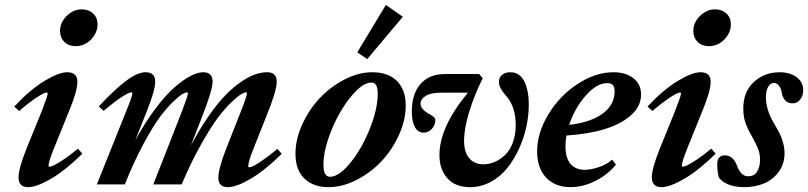

<svg xmlns="http://www.w3.org/2000/svg" viewBox="-20 -753 3300 784"><path d="M288.1 -564.5Q260.3 -564.5 242.7 -582Q225.1 -599.6 225.1 -626.5Q225.1 -661.1 252.4 -688Q279.8 -714.8 314 -714.8Q342.3 -714.8 360.4 -697.8Q378.4 -680.7 378.4 -653.8Q378.4 -619.6 352.1 -592Q325.7 -564.5 288.1 -564.5ZM94.7 11.2Q55.7 11.2 55.7 -29.3Q55.7 -64.5 87.9 -145L148.9 -295.4Q174.8 -361.3 174.8 -371.1Q174.8 -375 169.9 -375Q161.1 -375 132.3 -356.7Q103.5 -338.4 58.1 -299.8L38.1 -317.9Q102.5 -386.7 161.4 -422.4Q220.2 -458 254.4 -458Q295.9 -458 295.9 -418.9Q295.9 -381.3 263.7 -303.7L200.2 -146.5Q178.2 -92.3 178.2 -76.2Q178.2 -72.3 181.6 -72.3Q187.5 -72.3 200.4 -78.1Q213.4 -84 239.7 -101.6Q266.1 -119.1 298.3 -146L316.4 -125.5Q248 -58.1 189 -23.4Q129.9 11.2 94.7 11.2Z M375.5 0 494.1 -295.9Q520.5 -359.9 520.5 -372.1Q520.5 -376 515.6 -376Q506.8 -376 477.8 -357.4Q448.7 -338.9 403.3 -300.3L383.3 -318.4Q448.7 -388.7 495.4 -423.3Q542 -458 574.2 -458Q613.8 -458 613.8 -418.9Q613.8 -386.7 581.5 -303.7L532.2 -179.7Q572.3 -252.9 614.3 -308.8Q656.2 -364.7 692.1 -396Q728 -427.2 757.8 -442.6Q787.6 -458 810.1 -458Q848.1 -458 848.1 -418.9Q848.1 -386.2 805.7 -277.8L759.3 -158.2Q794.9 -225.6 831.8 -278.8Q868.7 -332 901.1 -365Q933.6 -397.9 965.3 -419.4Q997.1 -440.9 1022.7 -449.5Q1048.3 -458 1071.3 -458Q1109.9 -458 1109.9 -418.9Q1109.9 -381.3 1067.4 -277.8L1015.1 -146Q993.7 -92.8 993.7 -74.7Q993.7 -69.8 998.5 -69.8Q1003.9 -69.8 1016.6 -76.2Q1029.3 -82.5 1054.9 -100.3Q1080.6 -118.2 1112.8 -145L1130.4 -125Q1062.5 -57.6 1003.9 -23.2Q945.3 11.2 910.2 11.2Q871.6 11.2 871.6 -27.3Q871.6 -64 903.3 -145L961.4 -292.5Q988.3 -359.4 988.3 -372.6Q988.3 -376 983.4 -376Q978.5 -376 966.1 -369.1Q953.6 -362.3 927.5 -337.9Q901.4 -313.5 872.1 -275.4Q842.8 -237.3 802 -165Q761.2 -92.8 721.7 0H606L720.7 -292.5Q747.6 -362.3 747.6 -372.6Q747.6 -376 742.7 -376Q737.8 -376 725.3 -369.1Q712.9 -362.3 687.3 -337.9Q661.6 -313.5 633.1 -275.4Q604.5 -237.3 565.7 -165Q526.9 -92.8 489.7 0Z M1479.5 -511.7 1439 -539.6 1555.7 -732.9 1625 -684.6ZM1322.3 11.2Q1258.8 11.2 1222.7 -24.2Q1186.5 -59.6 1186.5 -125Q1186.5 -184.6 1214.4 -245.4Q1242.2 -306.2 1285.9 -352.5Q1329.6 -398.9 1387 -428.5Q1444.3 -458 1500 -458Q1564.9 -458 1600.8 -422.4Q1636.7 -386.7 1636.7 -322.3Q1636.7 -262.7 1608.9 -201.7Q1581.1 -140.6 1537.4 -94.2Q1493.7 -47.9 1436 -18.3Q1378.4 11.2 1322.3 11.2ZM1327.6 -31.2Q1364.3 -31.2 1410.6 -88.1Q1457 -145 1489.7 -226.3Q1522.5 -307.6 1522.5 -371.6Q1522.5 -416 1496.6 -416Q1460.4 -416 1413.6 -359.1Q1366.7 -302.2 1333.7 -221.9Q1300.8 -141.6 1300.8 -79.6Q1300.8 -31.2 1327.6 -31.2Z M1899.4 11.2Q1839.4 11.2 1806.9 -24.9Q1774.4 -61 1774.4 -120.1Q1774.4 -234.4 1890.6 -374.5H1780.8Q1739.3 -374.5 1718.3 -361.6Q1697.3 -348.6 1697.3 -329.6Q1697.3 -317.4 1706.8 -306.9Q1716.3 -296.4 1727.5 -290.5Q1738.8 -284.7 1748.3 -277.6Q1757.8 -270.5 1757.8 -263.7Q1757.8 -243.2 1743.9 -227.3Q1730 -211.4 1709.5 -211.4Q1686.5 -211.4 1674.1 -234.4Q1661.6 -257.3 1661.6 -297.4Q1661.6 -369.6 1697.3 -410.2Q1732.9 -450.7 1796.4 -450.7H1936.5L1951.2 -433.6Q1917 -365.7 1896 -296.6Q1875 -227.5 1875 -177.7Q1875 -131.3 1896.2 -106.7Q1917.5 -82 1953.6 -82Q1977.1 -82 1999.5 -91.6Q2022 -101.1 2041.7 -119.6Q2061.5 -138.2 2073.7 -169.9Q2085.9 -201.7 2085.9 -242.2Q2085.9 -316.4 2047.9 -359.9Q2017.1 -394 2017.1 -418.5Q2017.1 -436 2029.8 -447Q2042.5 -458 2063.5 -458Q2102.1 -458 2120.6 -421.4Q2139.2 -384.8 2139.2 -324.7Q2139.2 -281.7 2129.4 -235.8Q2119.6 -189.9 2099.4 -145.8Q2079.1 -101.6 2051.3 -66.7Q2023.4 -31.7 1983.9 -10.3Q1944.3 11.2 1899.4 11.2Z M2309.6 11.2Q2247.6 11.2 2210.4 -27.3Q2173.3 -65.9 2173.3 -134.8Q2173.3 -210.9 2219.5 -286.6Q2265.6 -362.3 2338.6 -410.2Q2411.6 -458 2484.9 -458Q2535.6 -458 2566.7 -433.3Q2597.7 -408.7 2597.7 -367.2Q2597.7 -319.3 2556.9 -282.7Q2516.1 -246.1 2448.2 -225.6Q2380.4 -205.1 2293 -199.7Q2289.1 -180.2 2289.1 -156.2Q2289.1 -107.4 2309.8 -83.5Q2330.6 -59.6 2367.7 -59.6Q2392.6 -59.6 2425.3 -70.6Q2458 -81.5 2479.5 -101.1L2495.1 -80.6Q2460.4 -38.6 2410.2 -13.7Q2359.9 11.2 2309.6 11.2ZM2460.4 -413.6Q2416.5 -413.6 2371.8 -362.8Q2327.1 -312 2304.2 -243.2Q2391.1 -252.9 2440.4 -288.8Q2489.7 -324.7 2489.7 -379.9Q2489.7 -398.9 2482.2 -406.2Q2474.6 -413.6 2460.4 -413.6Z M2874 -564.5Q2846.2 -564.5 2828.6 -582Q2811 -599.6 2811 -626.5Q2811 -661.1 2838.4 -688Q2865.7 -714.8 2899.9 -714.8Q2928.2 -714.8 2946.3 -697.8Q2964.4 -680.7 2964.4 -653.8Q2964.4 -619.6 2938 -592Q2911.6 -564.5 2874 -564.5ZM2680.7 11.2Q2641.6 11.2 2641.6 -29.3Q2641.6 -64.5 2673.8 -145L2734.9 -295.4Q2760.7 -361.3 2760.7 -371.1Q2760.7 -375 2755.9 -375Q2747.1 -375 2718.3 -356.7Q2689.5 -338.4 2644 -299.8L2624 -317.9Q2688.5 -386.7 2747.3 -422.4Q2806.2 -458 2840.3 -458Q2881.8 -458 2881.8 -418.9Q2881.8 -381.3 2849.6 -303.7L2786.1 -146.5Q2764.2 -92.3 2764.2 -76.2Q2764.2 -72.3 2767.6 -72.3Q2773.4 -72.3 2786.4 -78.1Q2799.3 -84 2825.7 -101.6Q2852.1 -119.1 2884.3 -146L2902.3 -125.5Q2834 -58.1 2774.9 -23.4Q2715.8 11.2 2680.7 11.2Z M3019.5 11.2Q2946.3 11.2 2915.5 -27.8Q2908.7 -51.3 2908.7 -81.5Q2908.7 -118.7 2939.5 -118.7Q2956.1 -118.7 2969 -107.9Q2981.9 -97.2 2988.3 -79.1Q2996.6 -56.6 3007.6 -44.9Q3018.6 -33.2 3035.6 -33.2Q3059.6 -33.2 3071.5 -52.2Q3083.5 -71.3 3083.5 -101.1Q3083.5 -124.5 3075.7 -144.8Q3067.9 -165 3050.3 -196.3Q3032.7 -226.1 3023.9 -251.7Q3015.1 -277.3 3015.1 -310.5Q3015.1 -378.4 3058.3 -418.2Q3101.6 -458 3163.6 -458Q3205.6 -458 3232.7 -438Q3259.8 -418 3259.8 -384.8Q3259.8 -362.3 3247.6 -346.7Q3235.4 -331.1 3216.8 -331.1Q3196.8 -331.1 3186 -343.3Q3175.3 -355.5 3172.4 -373.5Q3170.4 -389.2 3161.9 -401.6Q3153.3 -414.1 3140.6 -414.1Q3125 -414.1 3116.2 -397.9Q3107.4 -381.8 3107.4 -356Q3107.4 -305.7 3139.6 -251Q3154.8 -225.1 3162.1 -211.2Q3169.4 -197.3 3176.5 -173.8Q3183.6 -150.4 3183.6 -127.4Q3183.6 -84.5 3160.4 -52.2Q3137.2 -20 3100.6 -4.4Q3064 11.2 3019.5 11.2Z"/></svg>

Font: Elstob 8pt
Style: Bold Italic
Weight: 700
Italic angle: -20°
Designer: Peter S. Baker
Version: Version 1.015